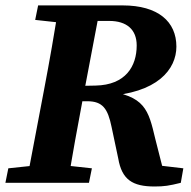

<svg xmlns="http://www.w3.org/2000/svg" viewBox="-22 -677 709 711"><path d="M-2 0H307.4L318.3 -53.7L180.5 -68.7H150.3L8.8 -53.7L-2 0ZM75.7 0H229.4C246.1 -103 264.8 -207 284.6 -310.7L350.4 -657H196C179.3 -554 161.3 -450 141.6 -347L75.7 0ZM108.3 -603.3 245.2 -588.3H261.8L274.9 -657H119.2L108.3 -603.3ZM550.1 13.6C586.4 13.6 603.8 10.8 647.5 0L656.9 -53.7L494.5 -72.8L589.7 -18.6L553 -162.9C527.5 -270.5 515.6 -323.1 364.8 -341.5L366.1 -321.1C561.4 -330.9 631.2 -420.6 631.2 -504.5C631.2 -596.7 563.9 -657 432.2 -657H275.9L264.8 -599.5H382.4C447.4 -599.5 484.2 -567.4 484.2 -508.7C484.2 -431.5 443 -362.2 331.7 -360.1L221.3 -357.9L210.4 -302.1H300.9C358.3 -302.1 377.3 -274.8 391.3 -206.3L415.9 -90C429.3 -11.9 468.5 13.6 550.1 13.6Z"/></svg>

Font: Source Serif Variable
Style: Italic
Weight: 389
Italic angle: -12°
Designer: Frank Grießhammer
Foundry: Adobe Systems Incorporated
Version: Version 3.001;hotconv 1.0.111;makeotfexe 2.5.65597